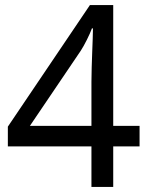

<svg xmlns="http://www.w3.org/2000/svg" viewBox="-20 -738 591 758"><path d="M341 -160H11V-238L335 -718H427V-241H531V-160H427V0H341ZM341 -241V-415Q341 -442 342 -472Q343 -502 344 -531Q345 -560 346 -585Q347 -610 347 -626H343Q336 -607 323 -581Q310 -555 299 -538L98 -241Z"/></svg>

Font: lbangla15
Style: Book
Weight: 400
Designer: Jelle Bosma - Monotype Design Team
Foundry: Monotype Imaging Inc.
Version: Version 2.003